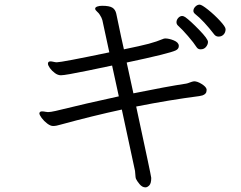

<svg xmlns="http://www.w3.org/2000/svg" viewBox="-20 -745 1040 829"><path d="M242 -207Q223 -201 209 -201Q198 -201 184 -211.5Q170 -222 160 -235.5Q150 -249 150 -256Q150 -260 155 -263Q157 -264 162 -264Q169 -264 175.5 -262.5Q182 -261 187 -261Q198 -261 220 -266Q354 -299 493 -329L464 -462Q460 -461 361 -440.5Q262 -420 243 -420Q230 -420 217 -429.5Q204 -439 195.5 -451Q187 -463 187 -470Q187 -480 198 -480Q203 -480 211.5 -478Q220 -476 225 -476Q246 -476 452 -519L422 -658Q419 -669 411 -681Q407 -688 399 -695Q391 -702 391 -707V-709Q392 -714 400.5 -717Q409 -720 421 -720Q452 -720 465 -712Q478 -704 482 -686L503 -586L515 -532Q588 -547 622 -556Q656 -565 687 -578L693 -579Q710 -579 730.5 -570.5Q751 -562 752 -548V-546Q752 -534 739 -527.5Q726 -521 671.5 -507.5Q617 -494 527 -475L556 -342Q698 -371 784 -384Q790 -385 800 -389Q810 -393 818 -394Q832 -394 850.5 -382.5Q869 -371 872 -360V-355Q872 -339 854 -333L840 -330Q715 -314 568 -285Q633 16 633 23Q633 47 624.5 55.5Q616 64 608 64Q594 64 582.5 50Q571 36 567 27Q565 22 564.5 10.5Q564 -1 563 -7L506 -272Q381 -245 242 -207ZM846 -532Q835 -532 829 -541Q817 -560 791.5 -589.5Q766 -619 748 -635Q742 -641 742 -649Q742 -659 749.5 -667.5Q757 -676 767 -676Q772 -676 780 -671Q801 -656 839.5 -616.5Q878 -577 878 -564Q878 -553 869.5 -542.5Q861 -532 846 -532ZM906 -595Q859 -656 822 -685Q815 -691 815 -698Q815 -708 823.5 -716.5Q832 -725 842 -725Q851 -725 878.5 -703Q906 -681 930 -655Q954 -629 954 -619Q954 -605 945.5 -596Q937 -587 924 -587Q913 -587 906 -595Z"/></svg>

Font: Iansui
Style: Regular
Weight: 400
Designer: But Ko / Fontworks Inc.
Foundry: zi-hi.com / Fontworks Inc.
Version: Version 1.002